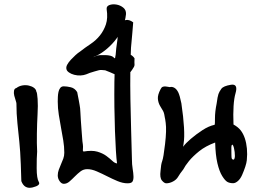

<svg xmlns="http://www.w3.org/2000/svg" viewBox="-20 -867 1231 901"><path d="M57.1 -381.3Q57.1 -385.3 53.5 -395.8Q49.8 -406.2 46.9 -418.2Q43.9 -430.2 45.7 -440.9Q47.4 -451.7 57.1 -454.1Q69.3 -463.4 85.2 -466.1Q101.1 -468.8 115.7 -465.3Q130.4 -461.9 139.9 -454.6Q149.4 -447.3 150.4 -437.5Q154.3 -433.1 156.5 -402.8Q158.7 -372.6 156.2 -330.1Q153.8 -287.6 153.1 -240.2Q152.3 -192.9 154.3 -155.8Q151.9 -126 152.1 -77.6Q152.3 -29.3 162.1 -13.2Q171.9 2.9 133.3 12.5Q94.7 22 80.1 -17.1Q80.1 -31.7 77.6 -95.5Q75.2 -159.2 70.8 -200.9Q66.4 -242.7 61.8 -288.1Q57.1 -333.5 57.1 -381.3Z M251 -43.9Q251 -57.1 255.9 -70.6Q260.7 -84 266.4 -96.7Q272 -109.4 276.9 -122.3Q281.7 -135.3 281.7 -150.4Q281.7 -178.7 276.9 -207.8Q272 -236.8 266.4 -267.3Q260.7 -297.9 255.9 -328.6Q251 -359.4 251 -390.1Q251 -399.9 251.5 -412.1Q252 -424.3 254.4 -435.5Q256.8 -446.8 262.7 -454.3Q268.6 -461.9 279.3 -461.9Q293.5 -461.9 312.3 -457.5Q331.1 -453.1 342.3 -434.6Q347.2 -410.2 349.6 -397Q352.1 -383.8 353.5 -375.2Q355 -366.7 356 -358.6Q356.9 -350.6 357.4 -337.4Q357.9 -324.2 359.4 -302Q360.8 -279.8 363.8 -241.7L366.7 -204.1Q369.6 -186.5 369.6 -178.5Q369.6 -170.4 369.1 -166.5Q368.7 -162.6 368.7 -161.1Q368.7 -159.7 371.6 -155.8Q411.6 -162.6 436.8 -155.3Q461.9 -147.9 478.8 -135.5Q495.6 -123 507.1 -112.1Q518.6 -101.1 529.3 -100.1Q526.4 -119.1 523.9 -159.4Q521.5 -199.7 519.5 -252Q517.6 -304.2 516.8 -364.3Q516.1 -424.3 516.8 -482.7Q517.6 -541 521.2 -592.5Q524.9 -644 531.2 -681.6Q533.7 -731.9 544.9 -751.2Q556.2 -770.5 569.8 -772.9Q585.9 -776.4 605 -762.2Q605 -762.2 605 -761.2Q605 -760.3 604 -749Q603 -737.8 601.1 -713.4Q599.1 -689 594.7 -642.6Q592.3 -590.8 591.6 -529.3Q590.8 -467.8 592 -400.9Q593.3 -334 595.2 -262.2Q597.2 -190.4 599.1 -119.1Q599.1 -95.7 602.5 -75Q606 -54.2 606.4 -39.3Q606.9 -24.4 602.1 -15.6Q597.2 -6.8 578.6 -6.8Q556.2 -6.8 531.2 -17.3Q506.3 -27.8 482.4 -40Q458.5 -52.2 434.3 -62.7Q410.2 -73.2 389.6 -73.2Q371.6 -73.2 357.9 -62.7Q344.2 -52.2 331.3 -39.1Q318.4 -25.9 305.9 -15.1Q293.5 -4.4 279.3 -4.4Q268.6 -4.4 259.8 -16.8Q251 -29.3 251 -43.9Z M611.3 -593.3Q610.4 -581.5 610.8 -575Q611.3 -568.4 611.3 -563.2Q611.3 -558.1 608.6 -553.2Q606 -548.3 600.1 -539.6Q587.4 -520.5 574.7 -513.9Q562 -507.3 548.8 -508.8Q535.6 -510.3 516.8 -519Q498 -527.8 473.6 -537.1Q453.6 -540 443.8 -537.4Q434.1 -534.7 423.3 -531.7Q412.6 -528.8 401.9 -525.1Q391.1 -521.5 384.3 -518.1Q373 -513.7 357.9 -512.9Q342.8 -512.2 328.1 -516.1Q313.5 -520 303.5 -527.1Q293.5 -534.2 292 -542Q289.1 -551.8 295.4 -563.5Q301.8 -575.2 312 -586.2Q322.3 -597.2 334.2 -608.2Q346.2 -619.1 355 -624.5Q379.4 -643.6 405 -660.6Q430.7 -677.7 449 -700.7Q467.3 -723.6 477.1 -752.9Q486.8 -782.2 480.5 -824.2Q479 -837.9 493.4 -843.3Q507.8 -848.6 525.9 -845.7Q543.9 -842.8 558.1 -831.5Q572.3 -820.3 571.3 -800.8Q567.4 -764.2 552.7 -731.4Q538.1 -698.7 517.3 -673.8Q496.6 -648.9 470.9 -629.2Q445.3 -609.4 420.4 -600.1Q417.5 -597.2 422.9 -600.3Q428.2 -603.5 438.2 -606.4Q448.2 -609.4 475.1 -608.4Q502 -607.4 511.7 -599.1Q517.1 -592.3 519 -594Q521 -595.7 521 -600.1Q521 -611.8 532 -617.2Q543 -622.6 557.9 -621.3Q572.8 -620.1 588.1 -612.8Q603.5 -605.5 611.3 -593.3Z M839.4 -178.2Q850.1 -193.8 875.2 -215.3Q900.4 -236.8 929.9 -256.1Q959.5 -275.4 986.3 -281.2Q988.3 -281.2 988.5 -290.3Q988.8 -299.3 988.8 -313.2Q988.8 -327.1 990.7 -344.5Q992.7 -361.8 996.6 -380.9Q1001 -414.1 1005.1 -425.8Q1009.3 -437.5 1018.8 -450.4Q1028.3 -463.4 1063.5 -469.2Q1098.6 -475.1 1085.2 -429.2Q1071.8 -383.3 1075.7 -282.7Q1097.2 -271 1109.4 -255.4Q1121.6 -239.7 1128.9 -218Q1136.2 -196.3 1138.7 -169.7Q1141.1 -143.1 1138.2 -115.2Q1137.2 -103.5 1130.9 -84.2Q1124.5 -64.9 1116.2 -46.1Q1107.9 -27.3 1096.2 -17.3Q1084.5 -7.3 1074.2 -7.3Q1057.6 -7.3 1046.9 -13.4Q1036.1 -19.5 1022.7 -41Q1009.3 -62.5 1000.2 -101.1Q991.2 -139.6 989.7 -198.2Q944.8 -181.6 914.8 -157.5Q884.8 -133.3 866.7 -111.1Q848.6 -88.9 840.3 -72.3Q823.7 -51.3 815.9 -37.6Q808.1 -23.9 792 -15.4Q775.9 -6.8 760.3 -6.8Q751 -6.8 740 -19.8Q729 -32.7 733.4 -65.4Q735.4 -96.2 741.2 -111.3Q747.1 -126.5 754.6 -191.4Q762.2 -256.3 757.6 -290.3Q752.9 -324.2 754.9 -307.6Q751 -336.4 745.4 -345.9Q739.7 -355.5 731.2 -369.9Q722.7 -384.3 720.9 -402.8Q719.2 -421.4 733.4 -448.2Q737.3 -457 743.4 -459.5Q749.5 -461.9 756.3 -461.4Q763.2 -460.9 769.3 -459.5Q775.4 -458 778.3 -458.5Q787.6 -460.9 798.1 -455.1Q808.6 -449.2 816.2 -434.3Q823.7 -419.4 831.1 -382.3Q840.8 -316.9 843.5 -268.8Q846.2 -220.7 841.8 -195.3Q840.8 -187 839.4 -178.2ZM1065.9 -148.4Q1065.9 -139.6 1066.2 -134.3Q1066.4 -128.9 1066.9 -125.7Q1067.4 -122.6 1068.8 -120.8Q1070.3 -119.1 1073.2 -118.2Q1077.6 -116.7 1079.8 -121.6Q1082 -126.5 1082.3 -134.8Q1082.5 -143.1 1081.3 -153.1Q1080.1 -163.1 1078.1 -171.4Q1076.2 -179.7 1073.7 -184.6Q1071.3 -189.5 1069.3 -187.5Q1065.4 -184.6 1065.7 -175Q1065.9 -165.5 1065.9 -148.4Z"/></svg>

Font: AKL 022
Style: Regular
Weight: 400
Designer: AKL
Foundry: AKL
Version: Version 2.053;August 19, 2024;FontCreator 13.0.0.2675 64-bit